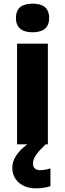

<svg xmlns="http://www.w3.org/2000/svg" viewBox="-20 -838 354 1047"><path d="M158 -818C108 -818 67 -801 67 -740C67 -680 108 -662 158 -662C207 -662 248 -680 248 -740C248 -801 207 -818 158 -818ZM160 54C160 21 184 -8 229 -51H241V-600H73V-51H129C75 -11 47 32 47 77C47 144 100 189 175 189C209 189 234 184 255 177V80C242 85 218 90 199 90C176 90 160 79 160 54Z"/></svg>

Font: Noto Sans Tamil UI ExtraBold
Style: Regular
Weight: 800
Designer: Jelle Bosma - Monotype Design Team
Foundry: Monotype Imaging Inc.
Version: Version 2.004